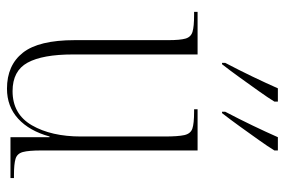

<svg xmlns="http://www.w3.org/2000/svg" viewBox="-153 -653 816 550"><g transform="rotate(90 255.0 -378.0)"><path d="M234 10Q167 10 131 -35.5Q95 -81 95 -184V-452Q95 -486 90.5 -501.5Q86 -517 71 -521.5Q56 -526 23 -526H14V-536H136V-179Q136 -92 159.5 -49Q183 -6 241 -6Q307 -6 339 -61.5Q371 -117 371 -202V-441Q371 -480 367 -498Q363 -516 348.5 -521Q334 -526 300 -526H293V-536H411V-89Q411 -52 415.5 -35.5Q420 -19 435 -14.5Q450 -10 481 -10H490V0H373V-112H371Q355 -54 320 -22Q285 10 234 10ZM160 -615Q181 -655 199.5 -693.5Q218 -732 233 -766H271V-756Q260 -738 241.5 -712Q223 -686 202.5 -657.5Q182 -629 164 -606H160ZM300 -615Q321 -655 339.5 -693.5Q358 -732 373 -766H411V-756Q400 -738 381.5 -712Q363 -686 342.5 -657.5Q322 -629 304 -606H300Z"/></g></svg>

Font: Noto Serif Display Condensed ExtraLight
Style: Regular
Weight: 200
Width: 3
Designer: Monotype Design Team
Foundry: Monotype Imaging Inc.
Version: Version 2.009